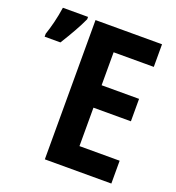

<svg xmlns="http://www.w3.org/2000/svg" viewBox="-268 -820 847 925"><g transform="rotate(20 155.0 -358.0)"><path d="M-138 -555H-57C-21 -613 7 -662 26 -704V-716H-103C-111 -661 -124 -611 -138 -570ZM65 0H406V-117H200V-314H392V-429H200V-598H406V-714H65Z"/></g></svg>

Font: Kathrein 77 Bold Condensed
Style: Regular
Weight: 700
Width: 3
Designer: Lazydogs Typefoundry, based on Open Sans by Ascender Corporation
Foundry: Lazydogs Typefoundry
Version: Version 1.003;PS 001.003;hotconv 1.0.88;makeotf.lib2.5.64775